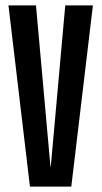

<svg xmlns="http://www.w3.org/2000/svg" viewBox="-20 -695 380 715"><path d="M91.5 0H245.5L326 -675H223L169 -73.5H168L114 -675H11.5Z"/></svg>

Font: Anybody ExtraCondensed Medium
Style: Regular
Weight: 500
Width: 2
Version: Version 1.113;gftools[0.9.25]